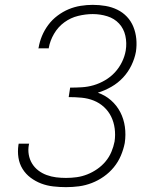

<svg xmlns="http://www.w3.org/2000/svg" viewBox="-20 -763 640 791"><path d="M252 8Q226 8 199.5 5Q173 2 149.5 -7Q126 -16 106 -31Q86 -46 73 -67Q60 -88 56 -113.5Q52 -139 56 -166Q56 -167 56.5 -168.5Q57 -170 57 -171H100Q100 -170 99.5 -169Q99 -168 99 -167Q95 -146 98.5 -126Q102 -106 112 -89.5Q122 -73 137.5 -61Q153 -49 172 -42Q191 -35 211 -32.5Q231 -30 252 -30Q274 -30 296 -33Q318 -36 339.5 -44.5Q361 -53 380.5 -66.5Q400 -80 415 -98Q430 -116 439 -137.5Q448 -159 452 -180Q456 -207 452.5 -233.5Q449 -260 438 -282.5Q427 -305 408.5 -322Q390 -339 366.5 -348.5Q343 -358 316.5 -360.5Q290 -363 263 -363L269 -402Q293 -402 317.5 -403.5Q342 -405 366 -412Q390 -419 413 -432.5Q436 -446 453.5 -465Q471 -484 482.5 -507.5Q494 -531 498 -555Q503 -586 496.5 -615.5Q490 -645 470.5 -666Q451 -687 422 -696Q393 -705 362 -705Q333 -705 302 -697.5Q271 -690 245 -671Q219 -652 202.5 -623.5Q186 -595 181 -566Q181 -565 181 -564.5Q181 -564 181 -564H138Q138 -564 138 -565Q138 -566 139 -566Q143 -591 153 -615Q163 -639 179 -660.5Q195 -682 217 -698.5Q239 -715 263 -725Q287 -735 312.5 -739Q338 -743 362 -743Q389 -743 415 -738.5Q441 -734 463.5 -723Q486 -712 503 -694Q520 -676 529.5 -652.5Q539 -629 541.5 -603Q544 -577 540 -550Q535 -522 521.5 -494Q508 -466 487 -443.5Q466 -421 439 -405.5Q412 -390 383 -381Q413 -371 437 -350Q461 -329 475.5 -301Q490 -273 494.5 -240.5Q499 -208 494 -174Q489 -148 478 -122Q467 -96 449 -74Q431 -52 407.5 -35.5Q384 -19 358 -9Q332 1 305.5 4.5Q279 8 252 8Z"/></svg>

Font: Iosevka SS04 XLt Ex Obl
Style: Regular
Weight: 200
Width: 7
Italic angle: -9°
Monospace: yes
Designer: Belleve Invis
Foundry: Belleve Invis
Version: Version 19.0.0; ttfautohint (v1.8.4)